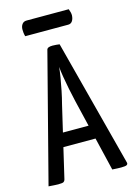

<svg xmlns="http://www.w3.org/2000/svg" viewBox="-129 -930 695 999"><g transform="rotate(-15 218.5 -431.0)"><path d="M56 2Q48 2 34 1Q20 0 5 -1L183 -689Q186 -703 214 -703Q224 -703 234.5 -702Q245 -701 252 -700L431 -15Q433 -7 426.5 -2.5Q420 2 396 2Q387 2 375.5 1.5Q364 1 348 0L254 -394Q246 -428 239 -463Q232 -498 226.5 -530.5Q221 -563 219 -587Q217 -563 211.5 -530.5Q206 -498 199 -463Q192 -428 183 -394L94 -14Q92 -6 86 -2Q80 2 56 2ZM108 -178V-252H347V-178ZM90 -787Q87 -797 86 -806Q85 -815 85 -824Q85 -841 93.5 -852.5Q102 -864 118 -864H345Q349 -854 351 -845.5Q353 -837 353 -829Q352 -810 344 -798.5Q336 -787 322 -787Z"/></g></svg>

Font: Yanone Kaffeesatz
Style: Regular
Weight: 400
Designer: Yanone (Cyrillic: Daniel Pouzeot, Huerta Tipografica, and Cyreal)
Foundry: Yanone
Version: Version 2.003